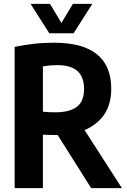

<svg xmlns="http://www.w3.org/2000/svg" viewBox="-20 -969 654 989"><path d="M55.5 0V-727.5Q101 -737 151 -743Q201 -749 258 -749Q553 -749 553 -511.5Q553 -432.5 516.8 -379.2Q480.5 -326 415.5 -299L608 0H449.5L277 -273.5Q271.5 -273.5 265.5 -273.5Q244.5 -273.5 230.2 -274Q216 -274.5 201 -275.5V0ZM264.5 -390.5Q339 -390.5 376 -418.8Q413 -447 413 -511.5Q413 -633.5 276.5 -633.5Q253 -633.5 235.5 -631.8Q218 -630 201 -627V-393.5Q218 -392 232 -391.2Q246 -390.5 264.5 -390.5ZM234 -797.5 137.5 -949H237.5L296.5 -851L355.5 -949H455.5L359 -797.5Z"/></svg>

Font: Encode Sans Condensed Condensed
Style: Bold
Weight: 700
Width: 3
Designer: Multiple Designers
Foundry: Impallari Type
Version: Version 3.000; ttfautohint (v1.8.3) -l 8 -r 50 -G 200 -x 14 